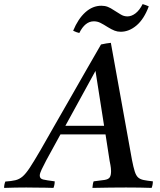

<svg xmlns="http://www.w3.org/2000/svg" viewBox="-104 -916 780 937"><path d="M431 -131 411 -260H191L122 -134Q109 -109 99.5 -89.5Q90 -70 90 -59Q90 -44 106.5 -40Q123 -36 163 -31Q163 -14 157 1Q143 0 117 0Q91 0 65 -0.5Q39 -1 24 -1Q-4 -1 -29 -0.5Q-54 0 -84 1Q-84 -15 -78 -30Q-48 -32 -29 -36.5Q-10 -41 6 -54.5Q22 -68 42 -98.5Q62 -129 94 -184Q122 -233 159 -298Q196 -363 237 -434Q278 -505 317 -574Q356 -643 389 -699Q403 -702 414.5 -704Q426 -706 437 -707L540 -136Q547 -100 553.5 -79.5Q560 -59 570 -50Q580 -41 597 -37.5Q614 -34 642 -31Q642 -14 636 1Q612 0 578 -0.5Q544 -1 511 -1Q482 -1 435 -0.5Q388 0 347 1Q348 -7 349 -15.5Q350 -24 353 -31Q389 -35 407 -38Q425 -41 431.5 -50.5Q438 -60 438 -81Q438 -86 437 -96.5Q436 -107 431 -131ZM215 -302H404L362 -570ZM592 -896Q600 -894 607.5 -891Q615 -888 622 -885Q599 -823 562.5 -792Q526 -761 485 -761Q469 -761 455 -766.5Q441 -772 423 -783Q401 -797 386 -804.5Q371 -812 354 -812Q311 -812 283 -755Q269 -758 253 -766Q277 -824 312.5 -856Q348 -888 391 -888Q408 -888 422 -882.5Q436 -877 452 -866Q470 -855 485 -845.5Q500 -836 518 -836Q538 -836 557.5 -851Q577 -866 592 -896Z"/></svg>

Font: Tiro Tamil
Style: Italic
Weight: 400
Italic angle: -11°
Designer: Tamil: Fernando Mello & Fiona Ross, assisted by Kaja Sojewska. Latin: John Hudson with Paul Hanslow, assisted by Kaja So
Foundry: Tiro Typeworks Ltd.
Version: Version 1.52